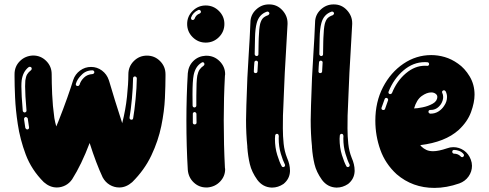

<svg xmlns="http://www.w3.org/2000/svg" viewBox="-20 -870 2270 891"><path d="M533.7 0Q509.9 0 489.4 -12.1Q468.8 -24.3 456.4 -47Q426.2 -111.4 396 -206.4Q358.4 -106.9 314.9 -38.1Q302 -19.3 283.2 -9.7Q264.4 0 243.6 0Q211.4 0 183.2 -24.8Q126.2 -81.7 99.5 -152.7Q72.8 -223.8 62.4 -294.6Q52.5 -359.9 50 -417.6Q47.5 -475.2 47.5 -513.4V-525.7Q47.5 -561.4 71.8 -585.9Q96 -610.4 132.2 -612.4H133.7Q169.3 -612.4 194.6 -587.1Q219.8 -561.9 219.8 -525.7V-524.8Q219.8 -487.6 222 -433.4Q224.3 -379.2 232.2 -322.3Q235.6 -302.5 241.1 -283.2L251 -306.9Q273.8 -364.4 292.1 -416.1Q310.4 -467.8 319.8 -499Q328.7 -525.7 351.5 -542.6Q374.3 -559.4 402.5 -559.4Q430.7 -559.4 453.2 -542.6Q475.7 -525.7 484.7 -499Q485.6 -494.6 487.6 -490.1Q509.9 -413.4 546.5 -300.5L547 -298Q562.9 -360.4 569.3 -421.3Q575.7 -482.2 575.7 -524.3V-525.2Q575.7 -561.4 601 -586.6Q626.2 -611.9 661.9 -611.9Q697.5 -611.9 722.8 -586.6Q748 -561.4 748 -525.2V-516.3Q748 -475.2 745.3 -414.6Q742.6 -354 728.5 -285.1Q714.4 -216.3 682.4 -148.8Q650.5 -81.2 593.6 -24.8Q565.3 0 533.7 0ZM95 -348Q99 -349 101 -351.2Q103 -353.5 103 -356.4V-357.4Q96.5 -431.2 96.5 -469.3Q96.5 -485.1 97.5 -496.5Q100 -514.9 105.9 -525Q111.9 -535.1 124.3 -544.6Q127.2 -547.5 127.2 -551Q127.2 -555 125 -557.4Q122.8 -559.9 118.8 -559.9H118.3Q114.9 -559.9 112.9 -558.4Q86.6 -538.1 80.7 -498Q79.2 -485.6 79.2 -469.3Q79.2 -429.2 85.6 -356.4Q85.6 -353 88.6 -350.5Q91.6 -348 95 -348ZM340.6 -470.8Q346 -470.8 349 -476.2Q354 -494.6 369.8 -509.9Q385.1 -524.8 408.9 -526.2Q412.4 -526.2 415.1 -529Q417.8 -531.7 417.8 -535.1Q417.8 -538.1 415.3 -540.8Q412.9 -543.6 409.9 -543.6H408.9Q378.2 -543.6 358.4 -522.3Q338.6 -503.5 332.2 -481.7L331.7 -478.7Q331.7 -476.2 333.2 -474Q334.7 -471.8 337.6 -471.3ZM590.1 -314.4Q593.6 -314.4 595.5 -316.3Q597.5 -318.3 598 -321.8Q604 -356.4 609.2 -409.9Q614.4 -463.4 614.9 -506.4Q614.9 -509.9 612.1 -512.6Q609.4 -515.3 605.9 -515.3Q602.5 -515.3 600 -512.9Q597.5 -510.4 597.5 -506.9V-506.4Q597 -464.9 592.1 -411.6Q587.1 -358.4 581.2 -324.8V-323.8Q581.2 -319.8 582.9 -317.6Q584.7 -315.3 588.1 -314.9ZM107.4 -269.3Q111.4 -269.8 113.1 -272.3Q114.9 -274.8 114.9 -278.2L108.9 -319.3Q108.4 -322.3 105.9 -324.3Q103.5 -326.2 100.5 -327.2Q97 -327.2 94.3 -324.5Q91.6 -321.8 91.6 -318.3V-316.8L97.5 -276.2Q99 -273.8 101.2 -271.5Q103.5 -269.3 106.4 -269.3Z M934.7 -672.3Q899.5 -672.3 874 -697.5Q848.5 -722.8 848.5 -758.9Q848.5 -794.1 874 -819.3Q899.5 -844.6 934.7 -844.6Q970.3 -844.6 995.8 -819.3Q1021.3 -794.1 1021.3 -758.9Q1021.3 -722.8 995.8 -697.5Q970.3 -672.3 934.7 -672.3ZM874.8 -777.2Q879.7 -777.2 882.7 -782.2Q889.1 -801 905.9 -806.9Q912.4 -809.9 912.4 -815.3Q912.4 -818.8 909.9 -821.5Q907.4 -824.3 903 -824.3L900.5 -823.8Q875.2 -812.4 866.8 -788.6L866.3 -785.1Q866.3 -783.2 867.6 -780.9Q868.8 -778.7 871.3 -777.7ZM942.6 0H937.6Q903.5 0 879 -23.3Q854.5 -46.5 851.5 -81.7Q845 -191.1 845 -310.4Q845 -421.8 851.5 -530.2Q854.5 -564.4 877.2 -586.9Q900 -609.4 934.2 -611.4H938.1Q973.8 -611.4 999.3 -585.9Q1024.8 -560.4 1024.8 -525.2L1023.8 -518.3Q1018.3 -416.8 1018.3 -311.4Q1018.3 -197 1023.8 -91.6L1024.8 -85.1Q1024.8 -52 1001.5 -27.5Q978.2 -3 942.6 0ZM882.2 -371.3Q885.6 -371.3 888.4 -373.8Q891.1 -376.2 891.1 -380.2V-425.7Q891.1 -493.1 895.5 -518.8Q899.5 -537.1 906.2 -547Q912.9 -556.9 925.2 -565.3Q928.7 -568.3 928.7 -572.3Q928.7 -575.7 926.7 -578.5Q924.8 -581.2 920.3 -581.2Q919.3 -581.2 917.8 -580.9Q916.3 -580.7 915.3 -579.2Q887.1 -562.4 878.7 -521.8Q873.3 -494.1 873.3 -432.2L873.8 -380.2Q873.8 -376.2 876.2 -373.8Q878.7 -371.3 882.2 -371.3ZM883.2 -292.6Q887.1 -292.6 889.6 -294.8Q892.1 -297 892.1 -300.5Q892.1 -311.9 891.8 -320Q891.6 -328.2 891.6 -341.1Q891.6 -344.6 888.9 -347.3Q886.1 -350 882.7 -350Q879.7 -350 877.2 -347.5Q874.8 -345 874.8 -342.6V-300.5Q874.8 -297 877.2 -294.8Q879.7 -292.6 883.2 -292.6Z M1243.1 0.5H1240.6Q1200 -1 1174.3 -35.1Q1148 -71.8 1139.4 -108.4Q1130.7 -145 1127.7 -186.6Q1127.7 -188.6 1127.7 -191.1Q1121.8 -248 1121.8 -312.9L1123.3 -381.7Q1127.2 -519.8 1134.2 -618.3Q1139.1 -691.6 1142.1 -765.3Q1142.1 -800.5 1167.8 -825Q1193.6 -849.5 1227.2 -849.5H1229.7Q1265.3 -849.5 1289.9 -823Q1314.4 -796.5 1314.4 -762.9V-758.4Q1311.4 -699 1306.9 -625.2Q1301 -534.2 1297.5 -438.6Q1296 -400.5 1295 -377.7Q1293.6 -355.9 1293.1 -333.9Q1292.6 -311.9 1292.6 -274.3Q1292.6 -237.6 1296.3 -202.7Q1300 -167.8 1311.9 -138.1Q1325.7 -106.9 1325.7 -78.7V-75.2Q1324.3 -39.6 1295.5 -16.3Q1270.3 0.5 1243.1 0.5ZM1171.3 -609.9Q1174.3 -609.9 1176.7 -612.1Q1179.2 -614.4 1179.2 -617.8Q1179.2 -652 1180.2 -677.7Q1180.2 -685.6 1180.7 -693.6Q1182.2 -737.1 1187.1 -758.9Q1192.1 -777.2 1200.2 -785.6Q1208.4 -794.1 1224.3 -799.5Q1229.2 -802.5 1230.2 -807.4Q1230.2 -810.4 1228 -813.1Q1225.7 -815.8 1221.8 -816.3H1221.3Q1220.3 -816.3 1219.3 -816.3Q1218.3 -816.3 1218.3 -815.8Q1182.2 -803.5 1171.3 -762.9Q1164.4 -737.6 1163.4 -694.1L1161.9 -618.8Q1161.9 -615.3 1164.6 -612.6Q1167.3 -609.9 1170.8 -609.9ZM1165.3 -530.7Q1169.8 -530.7 1172.3 -532.9Q1174.8 -535.1 1174.8 -538.6L1177.2 -580.7Q1177.2 -583.7 1175 -585.9Q1172.8 -588.1 1168.8 -588.6Q1165.3 -588.6 1162.9 -586.1Q1160.4 -583.7 1160.4 -580.2Q1158.9 -567.8 1158.9 -559.9Q1158.9 -550.5 1157.9 -538.6Q1157.9 -535.1 1160.1 -532.9Q1162.4 -530.7 1165.3 -530.7ZM1293.6 -94.6Q1295 -94.6 1296.3 -94.8Q1297.5 -95 1298.5 -96Q1303 -98 1303 -103.5L1302 -106.9Q1293.1 -123.8 1283.2 -156.7Q1273.3 -189.6 1273.3 -228.2L1273.8 -237.6Q1273.8 -241.6 1272 -245.3Q1270.3 -249 1265.3 -249Q1261.9 -249 1259.4 -246.5Q1256.9 -244.1 1256.9 -240.6L1255.9 -226.2Q1255.9 -185.1 1266.6 -151Q1277.2 -116.8 1287.1 -99Q1289.1 -94.6 1293.6 -94.6Z M1543.1 0.5H1540.6Q1500 -1 1474.3 -35.1Q1448 -71.8 1439.4 -108.4Q1430.7 -145 1427.7 -186.6Q1427.7 -188.6 1427.7 -191.1Q1421.8 -248 1421.8 -312.9L1423.3 -381.7Q1427.2 -519.8 1434.2 -618.3Q1439.1 -691.6 1442.1 -765.3Q1442.1 -800.5 1467.8 -825Q1493.6 -849.5 1527.2 -849.5H1529.7Q1565.3 -849.5 1589.9 -823Q1614.4 -796.5 1614.4 -762.9V-758.4Q1611.4 -699 1606.9 -625.2Q1601 -534.2 1597.5 -438.6Q1596 -400.5 1595 -377.7Q1593.6 -355.9 1593.1 -333.9Q1592.6 -311.9 1592.6 -274.3Q1592.6 -237.6 1596.3 -202.7Q1600 -167.8 1611.9 -138.1Q1625.7 -106.9 1625.7 -78.7V-75.2Q1624.3 -39.6 1595.5 -16.3Q1570.3 0.5 1543.1 0.5ZM1471.3 -609.9Q1474.3 -609.9 1476.7 -612.1Q1479.2 -614.4 1479.2 -617.8Q1479.2 -652 1480.2 -677.7Q1480.2 -685.6 1480.7 -693.6Q1482.2 -737.1 1487.1 -758.9Q1492.1 -777.2 1500.2 -785.6Q1508.4 -794.1 1524.3 -799.5Q1529.2 -802.5 1530.2 -807.4Q1530.2 -810.4 1528 -813.1Q1525.7 -815.8 1521.8 -816.3H1521.3Q1520.3 -816.3 1519.3 -816.3Q1518.3 -816.3 1518.3 -815.8Q1482.2 -803.5 1471.3 -762.9Q1464.4 -737.6 1463.4 -694.1L1461.9 -618.8Q1461.9 -615.3 1464.6 -612.6Q1467.3 -609.9 1470.8 -609.9ZM1465.3 -530.7Q1469.8 -530.7 1472.3 -532.9Q1474.8 -535.1 1474.8 -538.6L1477.2 -580.7Q1477.2 -583.7 1475 -585.9Q1472.8 -588.1 1468.8 -588.6Q1465.3 -588.6 1462.9 -586.1Q1460.4 -583.7 1460.4 -580.2Q1458.9 -567.8 1458.9 -559.9Q1458.9 -550.5 1457.9 -538.6Q1457.9 -535.1 1460.1 -532.9Q1462.4 -530.7 1465.3 -530.7ZM1593.6 -94.6Q1595 -94.6 1596.3 -94.8Q1597.5 -95 1598.5 -96Q1603 -98 1603 -103.5L1602 -106.9Q1593.1 -123.8 1583.2 -156.7Q1573.3 -189.6 1573.3 -228.2L1573.8 -237.6Q1573.8 -241.6 1572 -245.3Q1570.3 -249 1565.3 -249Q1561.9 -249 1559.4 -246.5Q1556.9 -244.1 1556.9 -240.6L1555.9 -226.2Q1555.9 -185.1 1566.6 -151Q1577.2 -116.8 1587.1 -99Q1589.1 -94.6 1593.6 -94.6Z M1996 2Q1894.6 2 1820.8 -61.4Q1768.3 -109.4 1745 -174.8Q1721.8 -240.1 1721.8 -309.9Q1721.8 -397 1757.4 -465.6Q1793.1 -534.2 1852.2 -574.3Q1911.4 -614.4 1981.2 -614.4Q2012.4 -614.4 2044.1 -605.2Q2075.7 -596 2105.4 -574.8Q2136.6 -553.5 2159.4 -515.6Q2182.2 -477.7 2182.2 -430.7Q2182.2 -394.6 2165.8 -349.8Q2149.5 -305 2108.4 -266.8Q2045.5 -210.4 1930.2 -196.5Q1932.2 -194.6 1933.7 -192.6Q1935.1 -190.6 1936.1 -189.6Q1946 -180.2 1958.7 -174.3Q1971.3 -168.3 1990.1 -168.3Q2014.9 -168.3 2054.5 -181.7Q2068.8 -187.1 2083.7 -187.1Q2110.4 -187.1 2132.7 -171.8Q2155 -156.4 2164.9 -129.2Q2170.3 -114.9 2170.3 -100.5Q2170.3 -73.8 2154.5 -51.2Q2138.6 -28.7 2111.4 -18.8Q2052 2 1996 2ZM1790.6 -433.2Q1796 -433.2 1799 -438.1Q1821.8 -494.6 1863.4 -529.7Q1905 -564.9 1952 -564.9L1963.4 -564.4Q1966.3 -564.4 1968.6 -566.3Q1970.8 -568.3 1971.3 -571.8Q1971.3 -580.2 1963.4 -581.2Q1957.9 -581.7 1952.5 -581.7H1951.5Q1897.5 -581.7 1852.5 -543.3Q1807.4 -505 1783.2 -444.6L1782.7 -441.1Q1782.7 -435.6 1788.1 -433.7ZM1978.7 -342.6Q1998.5 -342.6 2014.6 -352.7Q2030.7 -362.9 2040.6 -378.2Q2054.5 -398 2054.5 -419.8Q2054.5 -433.7 2048 -446.5Q2046.5 -448 2044.6 -449.5Q2042.6 -451 2040.1 -451Q2036.6 -451 2033.9 -448.5Q2031.2 -446 2031.2 -442.6L2032.7 -438.1Q2036.6 -430.2 2036.6 -419.8Q2036.6 -404 2026.7 -387.6Q2008.4 -359.9 1979.2 -359.9H1977.2Q1973.8 -359.9 1971 -357.7Q1968.3 -355.4 1968.3 -352Q1968.3 -344.1 1976.7 -342.6ZM1901.5 -366.8Q1915.3 -366.8 1941.3 -372Q1967.3 -377.2 1988.4 -389.1Q2009.4 -401 2009.4 -420.8Q2009.4 -429.2 2001.2 -435.1Q1993.1 -441.1 1981.2 -441.1Q1960.4 -441.1 1936.9 -424.3Q1913.4 -407.4 1901.5 -366.8ZM1758.9 -359.4Q1761.9 -359.4 1764.4 -361.1Q1766.8 -362.9 1767.3 -365.8Q1771.3 -379.2 1777.2 -394.1Q1779.2 -399.5 1780.7 -404L1781.2 -406.9Q1781.2 -410.4 1778.7 -413.1Q1776.2 -415.8 1772.8 -415.8Q1767.3 -415.8 1764.9 -409.9Q1757.4 -390.1 1751 -371.3L1750 -368.3Q1750 -365.3 1751.5 -362.9Q1753 -360.4 1755.9 -359.9ZM2124.3 -140.6Q2127.2 -140.6 2129.7 -142.6Q2133.2 -145 2133.2 -149.5Q2133.2 -152 2131.2 -155Q2122.8 -165.3 2110.6 -169.8Q2098.5 -174.3 2087.1 -174.3H2086.1Q2082.2 -173.8 2080.4 -171.3Q2078.7 -168.8 2078.7 -165.8Q2078.7 -162.4 2080.7 -159.9Q2082.7 -157.4 2086.6 -156.9Q2105.9 -156.9 2117.8 -144.1Q2120.8 -140.6 2124.3 -140.6Z"/></svg>

Font: AKL FREE 002
Style: Regular
Weight: 400
Designer: AKL
Foundry: AKL
Version: Version 1.00;August 17, 2024;FontCreator 13.0.0.2675 64-bit